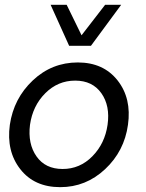

<svg xmlns="http://www.w3.org/2000/svg" viewBox="-20 -770 610 800"><path d="M190.9 -750H257.8L319.8 -623L418 -750H484.9L358.9 -579.1H268.1ZM231 9.8Q123 9.8 64.5 -65.2Q5.9 -140.1 21 -250Q37.1 -359.9 116.5 -434.8Q195.8 -509.8 304.2 -509.8Q411.1 -509.8 470 -434.8Q528.8 -359.9 513.2 -250Q498 -140.1 418 -65.2Q337.9 9.8 231 9.8ZM428.2 -250Q439.5 -329.1 402.3 -381.6Q365.2 -434.1 293.2 -434.1Q221.2 -434.1 168.7 -381.6Q116.2 -329.1 105 -250Q95.2 -170.9 132.1 -118.4Q168.9 -65.9 241 -65.9Q313 -65.9 365 -118.9Q417 -171.9 428.2 -250Z"/></svg>

Font: Oakes Grotesk
Style: Italic
Weight: 400
Designer: Samuel Oakes
Foundry: Samuel Oakes
Version: Version 1.0 | wf-rip DC20170320